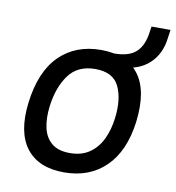

<svg xmlns="http://www.w3.org/2000/svg" viewBox="-75 -708 722 786"><g transform="rotate(10 285.5 -315.0)"><path d="M50 -245Q66 -377 133 -443.5Q200 -510 306 -510Q412 -510 463 -443.5Q514 -377 498 -245Q482 -121 415 -55.5Q348 10 242 10Q136 10 85.5 -55.5Q35 -121 50 -245ZM252 -72Q301 -72 334 -95Q367 -118 385.5 -157Q404 -196 410 -245Q420 -326 395 -377.5Q370 -429 296 -429Q223 -429 185.5 -377.5Q148 -326 138 -245Q132 -196 140.5 -157Q149 -118 176 -95Q203 -72 252 -72ZM397 -454 359 -490 361 -505Q422 -505 452 -533Q482 -561 489 -620L492 -640H571L566 -605Q558 -538 515 -498Q472 -458 397 -454Z"/></g></svg>

Font: Haskoy Medium
Style: Italic
Weight: 500
Designer: Ertekin Erdin
Foundry: Ertekin Erdin
Version: Version 2.000; ttfautohint (v1.8.4.7-5d5b)